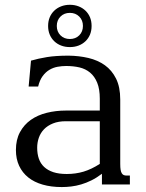

<svg xmlns="http://www.w3.org/2000/svg" viewBox="-20 -758 602 789"><path d="M390.1 -259.8H251Q219.7 -259.8 197.5 -250.7Q175.3 -241.7 160.9 -226.8Q146.5 -211.9 139.6 -192.1Q132.8 -172.4 132.8 -150.9Q132.8 -126 139.6 -106Q146.5 -85.9 161.4 -72Q176.3 -58.1 199.2 -50.5Q222.2 -43 254.4 -43Q291 -43 323.5 -52.7Q356 -62.5 390.1 -84.5ZM474.1 -85Q474.1 -69.8 475.6 -60.5Q477.1 -51.3 480.5 -45.9Q483.9 -40.5 488.5 -38.6Q493.2 -36.6 500 -36.6H513.7V0H398.9V-43.9Q377 -27.3 355.7 -16.8Q334.5 -6.3 313.7 -0.2Q293 5.9 272.9 8.3Q252.9 10.7 233.9 10.7Q190.4 10.7 155.5 0.7Q120.6 -9.3 96.2 -28.8Q71.8 -48.3 58.6 -76.7Q45.4 -105 45.4 -141.6Q45.4 -184.1 62 -214.8Q78.6 -245.6 106.7 -265.4Q134.8 -285.2 172.1 -294.4Q209.5 -303.7 251 -303.7H390.1V-352.1Q390.1 -392.1 379.4 -418.2Q368.7 -444.3 350.1 -459.7Q331.5 -475.1 306.4 -481Q281.2 -486.8 252 -486.8Q234.4 -486.8 216.8 -483.6Q199.2 -480.5 183.3 -471.2Q167.5 -461.9 155.3 -445.3Q143.1 -428.7 136.7 -402.3H97.7L107.4 -508.8Q122.6 -513.2 138.7 -516.8Q154.8 -520.5 173.1 -523.4Q191.4 -526.4 213.1 -527.8Q234.9 -529.3 261.7 -529.3Q304.7 -528.8 343.3 -519.8Q381.8 -510.7 410.9 -490Q439.9 -469.2 457 -434.8Q474.1 -400.4 474.1 -349.1ZM177.7 -651.4Q177.7 -670.9 184.3 -686.8Q190.9 -702.6 202.9 -714.1Q214.8 -725.6 231.2 -731.9Q247.6 -738.3 267.1 -738.3Q286.6 -738.3 303 -731.9Q319.3 -725.6 331.3 -714.1Q343.3 -702.6 349.9 -686.8Q356.4 -670.9 356.4 -651.4Q356.4 -631.8 349.9 -616Q343.3 -600.1 331.3 -588.6Q319.3 -577.1 303 -570.8Q286.6 -564.5 267.1 -564.5Q247.6 -564.5 231.2 -570.8Q214.8 -577.1 202.9 -588.6Q190.9 -600.1 184.3 -616Q177.7 -631.8 177.7 -651.4ZM213.4 -651.4Q213.4 -627.9 228.5 -612.8Q243.7 -597.7 267.1 -597.7Q290.5 -597.7 305.7 -612.8Q320.8 -627.9 320.8 -651.4Q320.8 -674.8 305.7 -689.9Q290.5 -705.1 267.1 -705.1Q243.7 -705.1 228.5 -689.9Q213.4 -674.8 213.4 -651.4Z"/></svg>

Font: Arian Grqi
Style: Regular
Weight: 400
Designer: Ruben Hakobyan (Tarumian)
Foundry: Ruben Hakobyan (Tarumian)
Version: Version 1.003